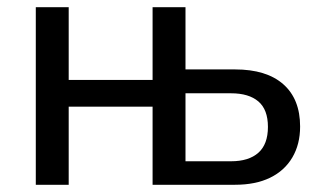

<svg xmlns="http://www.w3.org/2000/svg" viewBox="-20 -511 894 531"><path d="M79 0V-491H170V-290H402V-491H493V-319H630Q717 -319 763.5 -278Q810 -237 810 -161Q810 -112 788.5 -75.5Q767 -39 727 -19.5Q687 0 630 0H402V-216H170V0ZM493 -65H619Q668 -65 694.5 -88.5Q721 -112 721 -160Q721 -208 694.5 -230.5Q668 -253 619 -253H493Z"/></svg>

Font: Nunito Sans 10pt SemiCondensed Medium
Style: Regular
Weight: 500
Width: 4
Designer: Vernon Adams
Foundry: Vernon Adams
Version: Version 3.101;gftools[0.9.27]